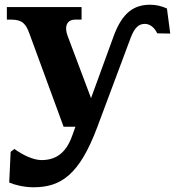

<svg xmlns="http://www.w3.org/2000/svg" viewBox="-20 -536 745 812"><path d="M392 0 533 -377C549 -419 567 -435 592 -435C611 -435 631 -424 645 -395L700 -394L686 -500C665 -510 640 -516 615 -516C546 -516 497 -482 461 -384L365 -121L266 -384C250 -427 265 -453 298 -453H325V-506H9V-453H28C76 -453 90 -433 104 -395L249 0H299L285 39C257 117 211 141 155 141C121 141 75 119 41 94L25 106L19 236C42 246 81 256 122 256C237 256 316 204 392 0Z"/></svg>

Font: LT Superior Serif ExtraBold
Style: Regular
Weight: 800
Designer: Daniel Lyons
Foundry: LyonsType
Version: Version 2.120;FEAKit 1.0